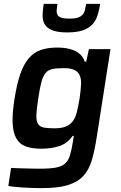

<svg xmlns="http://www.w3.org/2000/svg" viewBox="-20 -763 625 989"><path d="M23 0ZM195 206Q147 206 98.5 203Q50 200 23 195L37 102Q52 103 70.5 103.5Q89 104 108.5 104.5Q128 105 147.5 105.5Q167 106 183 106Q236 106 266.5 100.5Q297 95 314.5 80Q332 65 340.5 37Q349 9 356 -36L360 -63H354Q327 -24 285.5 -10.5Q244 3 193 3Q144 3 112 -9Q80 -21 63.5 -51Q47 -81 45 -130.5Q43 -180 55 -255Q67 -331 84.5 -381.5Q102 -432 128 -462.5Q154 -493 190 -505.5Q226 -518 275 -518Q297 -518 318.5 -515Q340 -512 359.5 -504Q379 -496 394 -482Q409 -468 417 -445H424L438 -510H549L479 -61Q468 10 453.5 60.5Q439 111 409.5 143Q380 175 329.5 190.5Q279 206 195 206ZM260 -102Q295 -102 317 -110.5Q339 -119 353 -136Q368 -155 375.5 -184.5Q383 -214 390 -256Q396 -298 397.5 -327.5Q399 -357 390 -376Q382 -394 362.5 -403Q343 -412 308 -412Q272 -412 250 -407.5Q228 -403 214.5 -386.5Q201 -370 193 -339.5Q185 -309 177 -256Q169 -204 167.5 -173.5Q166 -143 174.5 -127Q183 -111 203.5 -106.5Q224 -102 260 -102ZM199 -596ZM496 -743Q491 -711 482.5 -684Q474 -657 456 -637.5Q438 -618 407 -607Q376 -596 326 -596Q277 -596 249.5 -607Q222 -618 210.5 -637.5Q199 -657 199.5 -684Q200 -711 205 -743H276Q273 -725 272 -711Q271 -697 276 -687Q281 -677 295.5 -672Q310 -667 337 -667Q364 -667 380 -672Q396 -677 405 -687Q414 -697 417.5 -711Q421 -725 424 -743Z"/></svg>

Font: Azeri Sans SemiBold
Style: Italic
Weight: 600
Designer: Hector Gatti & Omnibus-Type (original fonts) / Cristiano Sobral (main changes and remastering)
Foundry: Omnibus-Type
Version: Version 0.07;August 21, 2020;FontCreator 13.0.0.2681 64-bit;